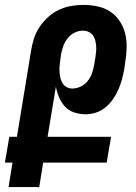

<svg xmlns="http://www.w3.org/2000/svg" viewBox="-33 -763 553 783"><path d="M127 0H2L18 -100H-13L5 -205H36L94 -558Q98 -583 106 -607.5Q114 -632 129 -654Q144 -676 164 -694Q184 -712 207.5 -723Q231 -734 256.5 -738.5Q282 -743 306 -743Q336 -743 364.5 -737Q393 -731 416 -716Q439 -701 454.5 -678Q470 -655 477 -627.5Q484 -600 483.5 -570.5Q483 -541 478 -512L474 -482Q470 -461 464.5 -440Q459 -419 450 -398.5Q441 -378 428 -359Q415 -340 397.5 -325.5Q380 -311 359 -304Q338 -297 317 -297Q292 -297 269.5 -304.5Q247 -312 232 -328.5Q217 -345 208 -366Q199 -387 195 -410L161 -205H420L402 -100H143ZM262 -402Q279 -402 296 -410Q313 -418 324.5 -432.5Q336 -447 342 -464Q348 -481 351 -499L356 -529Q358 -541 359 -553Q360 -565 359 -576.5Q358 -588 355 -599.5Q352 -611 345.5 -619.5Q339 -628 328.5 -633Q318 -638 305 -638Q288 -638 271.5 -630Q255 -622 243.5 -607.5Q232 -593 225.5 -576Q219 -559 216 -541L214 -526Q212 -513 210.5 -500Q209 -487 209.5 -474Q210 -461 212.5 -448.5Q215 -436 221 -425.5Q227 -415 237.5 -408.5Q248 -402 262 -402Z"/></svg>

Font: Iosevka Term Curly Extrabold
Style: Italic
Weight: 800
Italic angle: -9°
Designer: Belleve Invis
Foundry: Belleve Invis
Version: Version 32.3.0